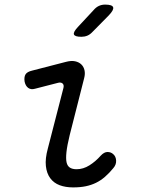

<svg xmlns="http://www.w3.org/2000/svg" viewBox="-20 -805 640 835"><path d="M132 -419Q115 -414 103 -422.5Q91 -431 87 -450Q84 -470 91 -481.5Q98 -493 120 -498L267 -536Q290 -542 306.5 -538.5Q323 -535 333.5 -525Q344 -515 347.5 -499.5Q351 -484 346 -465L283 -217Q272 -172 269 -143.5Q266 -115 269.5 -99Q273 -83 284 -76Q295 -69 313 -69Q342 -69 369 -86Q396 -103 418 -128Q433 -144 447.5 -144Q462 -144 472 -135Q484 -125 485 -107Q486 -89 473 -74Q455 -52 436.5 -36Q418 -20 397.5 -10Q377 0 353 5Q329 10 298 10Q265 10 239.5 0.5Q214 -9 198.5 -30Q183 -51 179.5 -83Q176 -115 188 -159L256 -423Q259 -436 252 -442Q245 -448 233 -445ZM383 -667Q372 -655 360 -650Q348 -645 334 -645Q305 -645 301.5 -655.5Q298 -666 320 -689L387 -761Q397 -773 409.5 -779Q422 -785 437 -785Q468 -785 472 -773.5Q476 -762 453 -738Z"/></svg>

Font: Maple Mono NL Light
Style: Italic
Weight: 300
Italic angle: -10°
Monospace: yes
Designer: subframe7536
Version: Version 7.000